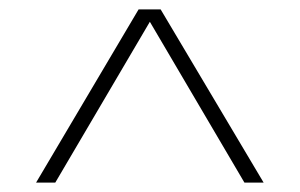

<svg xmlns="http://www.w3.org/2000/svg" viewBox="-20 -760 640 410"><path d="M543 -370H502L300 -713.5L98 -370H57L276 -740H323Z"/></svg>

Font: Encode Sans Expanded Thin
Style: Regular
Weight: 250
Width: 7
Designer: Multiple Designers
Foundry: Impallari Type
Version: Version 2.000